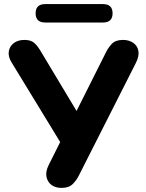

<svg xmlns="http://www.w3.org/2000/svg" viewBox="-20 -909 715 938"><path d="M201 -799Q154 -799 154 -844Q154 -889 201 -889H483Q530 -889 530 -844Q530 -799 483 -799ZM281 9Q251 9 231.5 -5.5Q212 -20 207 -45.5Q202 -71 218 -103L274 -215L36 -605Q19 -633 23 -658Q27 -683 47.5 -698.5Q68 -714 100 -714Q132 -714 149 -698Q166 -682 183 -652L354 -367L497 -652Q508 -675 526 -694.5Q544 -714 581 -714Q610 -714 630.5 -700Q651 -686 656 -661Q661 -636 644 -602L366 -53Q355 -30 336 -10.5Q317 9 281 9Z"/></svg>

Font: Chiron GoRound TC EB
Style: Regular
Weight: 700
Designer: Ryoko NISHIZUKA 西塚涼子 (kana, bopomofo & ideographs); Paul D. Hunt (Latin, Greek & Cyrillic); Sandoll Communications 산돌커뮤니
Foundry: Adobe
Version: Version 1.000;hotconv 1.1.1;makeotfexe 2.6.0